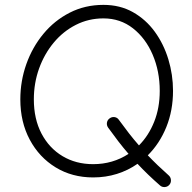

<svg xmlns="http://www.w3.org/2000/svg" viewBox="-20 -705 785 784"><path d="M360.4 19.5Q274.4 19.5 207.3 -21.5Q140.1 -62.5 101.6 -134.5Q63 -206.5 63 -299.3Q63 -374 87.6 -443.4Q112.3 -512.7 157.5 -567.1Q202.6 -621.6 264.9 -653.3Q327.1 -685.1 402.3 -685.1Q470.2 -685.1 522.9 -655.3Q575.7 -625.5 612.1 -575.4Q648.4 -525.4 667.5 -462.6Q686.5 -399.9 686.5 -334Q686.5 -253.9 659.2 -186.3Q631.8 -118.7 583.5 -70.8Q622.6 -29.8 668.9 11.2Q677.2 18.6 678 30Q678.7 41.5 671.4 49.8Q664.1 58.1 652.8 58.8Q641.6 59.6 633.3 52.2Q583.5 8.8 541.5 -36.1Q503.4 -9.3 457.5 5.1Q411.6 19.5 360.4 19.5ZM360.4 -34.7Q440.4 -34.7 504.9 -76.7Q483.4 -101.6 462.9 -128.2Q442.4 -154.8 421.4 -184.1Q415 -193.4 416.7 -204.3Q418.5 -215.3 427.7 -221.7Q437 -228.5 448 -226.8Q459 -225.1 465.3 -215.8Q486.3 -187 506.3 -161.1Q526.4 -135.3 547.4 -111.3Q586.9 -150.9 609.6 -207.8Q632.3 -264.6 632.3 -334Q632.3 -414.1 603.5 -481.4Q574.7 -548.8 522.9 -589.4Q471.2 -629.9 402.3 -629.9Q341.8 -629.9 289.8 -603.5Q237.8 -577.1 199.5 -531Q161.1 -484.9 139.6 -425.3Q118.2 -365.7 118.2 -299.3Q118.2 -219.2 149.4 -159.7Q180.7 -100.1 235.4 -67.4Q290 -34.7 360.4 -34.7Z"/></svg>

Font: Mikhak Light
Style: Regular
Weight: 300
Designer: Amin Abedi
Version: Version 3.3